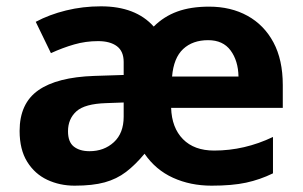

<svg xmlns="http://www.w3.org/2000/svg" viewBox="-20 -577 957 607"><path d="M641 -556Q710 -556 762.5 -527Q815 -498 844.5 -443Q874 -388 874 -308V-236H521Q523 -173 558.5 -137Q594 -101 657 -101Q753 -101 843 -144V-29Q802 -9 758 0.5Q714 10 649 10Q582 10 527 -15Q472 -40 437 -91Q408 -56 378.5 -33.5Q349 -11 311 -0.5Q273 10 216 10Q169 10 129.5 -8.5Q90 -27 66 -65.5Q42 -104 42 -163Q42 -250 101 -291.5Q160 -333 278 -337L371 -340V-381Q371 -415 349.5 -431Q328 -447 290 -447Q251 -447 214.5 -436.5Q178 -426 141 -409L93 -508Q136 -531 189 -544Q242 -557 299 -557Q409 -557 466 -493Q498 -525 540.5 -540.5Q583 -556 641 -556ZM638 -450Q589 -450 559 -422Q529 -394 524 -335H734Q733 -385 709 -417.5Q685 -450 638 -450ZM316 -251Q248 -249 221.5 -225Q195 -201 195 -162Q195 -128 213.5 -113.5Q232 -99 263 -99Q309 -99 340 -127.5Q371 -156 371 -208V-253Z"/></svg>

Font: Noto Sans Thaana
Style: Bold
Weight: 700
Designer: David Williams
Foundry: Google Inc.
Version: Version 3.001; ttfautohint (v1.8.4.7-5d5b)